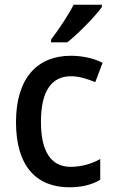

<svg xmlns="http://www.w3.org/2000/svg" viewBox="-20 -786 484 816"><path d="M413 -756V-766H293C270 -721 230 -661 197 -618V-606H266C312 -642 386 -718 413 -756ZM275 10C328 10 371 -1 406 -22V-110C369 -90 328 -77 280 -77C197 -77 154 -142 154 -268C154 -396 197 -462 282 -462C316 -462 353 -450 385 -437L416 -519C382 -537 333 -549 281 -549C140 -549 48 -456 48 -267C48 -78 136 10 275 10Z"/></svg>

Font: Noto Sans Khmer UI SemiCondensed Medium
Style: Regular
Weight: 500
Width: 4
Designer: Danh Hong and the Monotype Design Team
Foundry: Monotype Imaging Inc.
Version: Version 2.002